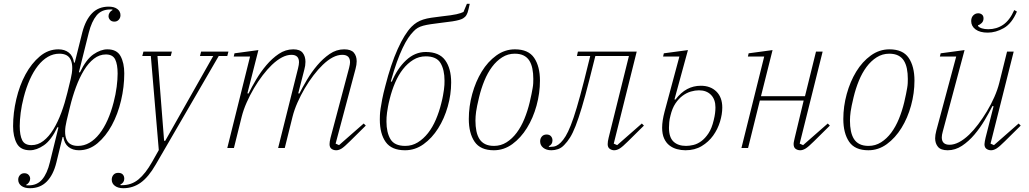

<svg xmlns="http://www.w3.org/2000/svg" viewBox="-20 -780 5424 1012"><path d="M138 212Q109 212 92.5 199.5Q76 187 76 167Q76 153 85 143Q94 133 108 133Q123 133 131 142Q139 151 139 162Q139 171 133.5 180Q128 189 118 194L119 197H131Q176 197 202.5 165.5Q229 134 243 75L288 -108L283 -110Q250 -41 211.5 -14.5Q173 12 138 12Q88 12 68.5 -24Q49 -60 49 -115Q49 -185 66 -257.5Q83 -330 114.5 -388Q146 -446 190 -483Q234 -520 288 -520Q321 -520 343 -502.5Q365 -485 370 -450H374L414 -610Q431 -675 465 -710Q499 -745 553 -745Q582 -745 598.5 -732.5Q615 -720 615 -700Q615 -686 606 -676Q597 -666 583 -666Q568 -666 560 -675Q552 -684 552 -695Q552 -704 557.5 -713Q563 -722 573 -727L572 -730H560Q515 -730 489 -698.5Q463 -667 448 -608L396 -400L401 -398Q434 -467 472.5 -493.5Q511 -520 546 -520Q596 -520 615.5 -484Q635 -448 635 -393Q635 -322 618 -250Q601 -178 569.5 -120Q538 -62 494 -25Q450 12 396 12Q363 12 341 -5.5Q319 -23 314 -58H310L277 77Q261 142 226.5 177Q192 212 138 212ZM146 -15Q180 -15 209 -37.5Q238 -60 261.5 -98.5Q285 -137 303.5 -187Q322 -237 335 -291L353 -365Q368 -427 354 -462Q340 -497 293 -497Q261 -497 232.5 -480.5Q204 -464 180 -433.5Q156 -403 137 -360.5Q118 -318 105 -267Q94 -225 89 -185.5Q84 -146 84 -116Q84 -67 97 -41Q110 -15 146 -15ZM391 -11Q423 -11 451.5 -27.5Q480 -44 504 -74.5Q528 -105 547 -147.5Q566 -190 579 -241Q590 -283 595 -322.5Q600 -362 600 -392Q600 -441 587 -467Q574 -493 538 -493Q504 -493 475 -470.5Q446 -448 422.5 -409.5Q399 -371 380.5 -321Q362 -271 349 -217L331 -143Q316 -81 330 -46Q344 -11 391 -11Z M630 212Q602 212 585.5 199.5Q569 187 569 167Q569 152 578 141.5Q587 131 603 131Q619 131 627 139.5Q635 148 635 162Q635 183 614 193L616 196H624Q673 196 710 165.5Q747 135 782 73L817 11L775 -485H730L736 -508H886L880 -485H810L845 -38H851L1104 -485H1034L1040 -508H1184L1178 -485H1133L801 87Q763 153 722 182.5Q681 212 630 212Z M1752 12Q1738 12 1727.5 4.5Q1717 -3 1717 -20Q1717 -33 1722 -53L1820 -422Q1825 -442 1825 -452Q1825 -491 1784 -491Q1736 -491 1681 -438Q1657 -415 1632.5 -383Q1608 -351 1586.5 -314.5Q1565 -278 1548 -239.5Q1531 -201 1522 -165L1481 0H1446L1551 -420Q1556 -440 1556 -452Q1556 -491 1516 -491Q1469 -491 1413 -438Q1389 -415 1364.5 -383Q1340 -351 1318.5 -314.5Q1297 -278 1280 -239.5Q1263 -201 1254 -165L1213 0H1178L1298 -482H1212L1216 -499L1342 -516L1284 -288L1290 -287Q1306 -320 1330 -360.5Q1354 -401 1384 -436.5Q1414 -472 1449.5 -496Q1485 -520 1526 -520Q1561 -520 1575.5 -501.5Q1590 -483 1590 -454Q1590 -434 1584 -413L1552 -288L1558 -287Q1574 -319 1598 -359.5Q1622 -400 1652 -435.5Q1682 -471 1717.5 -495.5Q1753 -520 1794 -520Q1830 -520 1845 -502.5Q1860 -485 1860 -457Q1860 -439 1854 -417L1749 -23L1767 -15L1897 -129L1908 -118L1824 -35Q1795 -6 1780.5 3Q1766 12 1752 12Z M2115 12Q2044 12 2013 -31.5Q1982 -75 1982 -150Q1982 -160 1982.5 -173.5Q1983 -187 1986 -207.5Q1989 -228 1994.5 -257Q2000 -286 2011 -327Q2040 -441 2076 -521Q2112 -601 2149 -639Q2163 -653 2177.5 -662Q2192 -671 2210.5 -677Q2229 -683 2253 -686.5Q2277 -690 2310 -694Q2336 -697 2354.5 -699.5Q2373 -702 2386 -705Q2399 -708 2408 -711Q2417 -714 2423 -717L2441 -760H2456Q2449 -727 2444.5 -713.5Q2440 -700 2431 -691Q2427 -687 2420.5 -683Q2414 -679 2400.5 -675Q2387 -671 2365 -667.5Q2343 -664 2307 -660Q2274 -656 2250.5 -652.5Q2227 -649 2210.5 -644.5Q2194 -640 2182 -633Q2170 -626 2160 -615Q2145 -600 2131 -579Q2117 -558 2102 -526.5Q2087 -495 2071.5 -452Q2056 -409 2040 -351L2045 -349Q2074 -419 2120.5 -462.5Q2167 -506 2224 -506Q2295 -506 2326.5 -462.5Q2358 -419 2358 -345Q2358 -282 2340 -218.5Q2322 -155 2289.5 -103.5Q2257 -52 2212.5 -20Q2168 12 2115 12ZM2116 -11Q2152 -11 2182 -29.5Q2212 -48 2236 -78.5Q2260 -109 2277.5 -150Q2295 -191 2306 -236Q2312 -259 2315 -276.5Q2318 -294 2320 -307.5Q2322 -321 2322.5 -332.5Q2323 -344 2323 -355Q2323 -412 2302 -447.5Q2281 -483 2224 -483Q2188 -483 2158 -464.5Q2128 -446 2104 -415.5Q2080 -385 2062.5 -344Q2045 -303 2034 -258Q2028 -235 2025 -217.5Q2022 -200 2020 -186.5Q2018 -173 2017.5 -161.5Q2017 -150 2017 -139Q2017 -82 2038 -46.5Q2059 -11 2116 -11Z M2584 -11Q2620 -11 2650 -30Q2680 -49 2703.5 -80.5Q2727 -112 2744 -153.5Q2761 -195 2772 -241Q2778 -266 2781.5 -284Q2785 -302 2787.5 -316Q2790 -330 2790.5 -341.5Q2791 -353 2791 -364Q2791 -394 2786 -418.5Q2781 -443 2770 -460.5Q2759 -478 2740 -487.5Q2721 -497 2693 -497Q2657 -497 2627 -478Q2597 -459 2573.5 -427.5Q2550 -396 2533 -354.5Q2516 -313 2505 -267Q2493 -217 2489.5 -191.5Q2486 -166 2486 -144Q2486 -114 2491 -89.5Q2496 -65 2507 -47.5Q2518 -30 2537 -20.5Q2556 -11 2584 -11ZM2583 12Q2512 12 2481.5 -33Q2451 -78 2451 -153Q2451 -219 2469 -284.5Q2487 -350 2519 -402.5Q2551 -455 2596 -487.5Q2641 -520 2694 -520Q2765 -520 2795.5 -475Q2826 -430 2826 -355Q2826 -289 2808 -223.5Q2790 -158 2757.5 -105.5Q2725 -53 2680.5 -20.5Q2636 12 2583 12Z M2886 12Q2860 12 2843.5 -1Q2827 -14 2827 -35Q2827 -50 2836 -60.5Q2845 -71 2861 -71Q2876 -71 2884 -62Q2892 -53 2892 -40Q2892 -18 2872 -9L2874 -6H2883Q2900 -6 2912 -11.5Q2924 -17 2936 -29Q2949 -42 2961.5 -62.5Q2974 -83 2988.5 -119.5Q3003 -156 3020 -213Q3037 -270 3059 -356L3091 -485H3021L3026 -508H3336L3215 -23L3233 -15L3363 -129L3374 -118L3290 -35Q3261 -6 3246 3Q3231 12 3217 12Q3205 12 3194 4.5Q3183 -3 3183 -20Q3183 -34 3188 -54L3295 -485H3118L3086 -358Q3064 -271 3046.5 -213Q3029 -155 3014 -116.5Q2999 -78 2984.5 -55Q2970 -32 2954 -16Q2939 0 2921.5 6Q2904 12 2886 12Z M3593 12Q3570 12 3548 6Q3526 0 3508.5 -13.5Q3491 -27 3480.5 -50Q3470 -73 3470 -107Q3470 -143 3483 -192L3561 -482H3475L3479 -499L3606 -516L3535 -256L3540 -255Q3569 -293 3602 -310.5Q3635 -328 3674 -328Q3725 -328 3756 -297.5Q3787 -267 3787 -213Q3787 -178 3775 -138.5Q3763 -99 3739 -65.5Q3715 -32 3678.5 -10Q3642 12 3593 12ZM3596 -11Q3614 -11 3635 -16Q3656 -21 3676.5 -36Q3697 -51 3714.5 -77.5Q3732 -104 3742 -147Q3747 -167 3749 -183.5Q3751 -200 3751 -214Q3751 -256 3727.5 -280Q3704 -304 3664 -304Q3644 -304 3621.5 -297.5Q3599 -291 3578 -275.5Q3557 -260 3540 -234.5Q3523 -209 3514 -171Q3509 -152 3507.5 -136Q3506 -120 3506 -107Q3506 -56 3530 -33.5Q3554 -11 3596 -11Z M4198 12Q4184 12 4173.5 4.5Q4163 -3 4163 -21Q4163 -27 4165 -36Q4167 -45 4169 -54L4216 -250H3985L3923 0H3888L4008 -482H3922L3926 -499L4052 -516L3991 -273H4223L4281 -508H4316L4195 -23L4213 -15L4343 -129L4354 -118L4270 -35Q4241 -6 4226 3Q4211 12 4198 12Z M4558 -11Q4594 -11 4624 -30Q4654 -49 4677.5 -80.5Q4701 -112 4718 -153.5Q4735 -195 4746 -241Q4752 -266 4755.5 -284Q4759 -302 4761.5 -316Q4764 -330 4764.5 -341.5Q4765 -353 4765 -364Q4765 -394 4760 -418.5Q4755 -443 4744 -460.5Q4733 -478 4714 -487.5Q4695 -497 4667 -497Q4631 -497 4601 -478Q4571 -459 4547.5 -427.5Q4524 -396 4507 -354.5Q4490 -313 4479 -267Q4467 -217 4463.5 -191.5Q4460 -166 4460 -144Q4460 -114 4465 -89.5Q4470 -65 4481 -47.5Q4492 -30 4511 -20.5Q4530 -11 4558 -11ZM4557 12Q4486 12 4455.5 -33Q4425 -78 4425 -153Q4425 -219 4443 -284.5Q4461 -350 4493 -402.5Q4525 -455 4570 -487.5Q4615 -520 4668 -520Q4739 -520 4769.5 -475Q4800 -430 4800 -355Q4800 -289 4782 -223.5Q4764 -158 4731.5 -105.5Q4699 -53 4654.5 -20.5Q4610 12 4557 12Z M4975 12Q4939 12 4924 -6Q4909 -24 4909 -51Q4909 -68 4915 -91L5020 -482H4934L4938 -499L5064 -516L4949 -86Q4944 -68 4944 -56Q4944 -17 4985 -17Q5032 -17 5088 -70Q5112 -93 5136 -125Q5160 -157 5182 -193.5Q5204 -230 5221 -268.5Q5238 -307 5247 -343L5288 -508H5323L5201 -23L5219 -15L5349 -129L5360 -118L5276 -35Q5247 -6 5232 3Q5217 12 5204 12Q5190 12 5179.5 4.5Q5169 -3 5169 -20Q5169 -26 5171 -36Q5173 -46 5175 -55L5217 -220L5211 -221Q5194 -187 5170 -146.5Q5146 -106 5116 -70.5Q5086 -35 5050.5 -11.5Q5015 12 4975 12ZM5186 -608Q5145 -608 5122 -625Q5099 -642 5099 -669Q5099 -688 5110 -699Q5121 -710 5136 -710Q5147 -710 5155.5 -703.5Q5164 -697 5164 -683Q5164 -668 5154 -658.5Q5144 -649 5135 -647V-643Q5141 -635 5155.5 -630.5Q5170 -626 5189 -626Q5233 -626 5267.5 -649.5Q5302 -673 5326 -727L5340 -719Q5313 -656 5271 -632Q5229 -608 5186 -608Z"/></svg>

Font: IBM Plex Serif ExtLt
Style: Italic
Weight: 200
Italic angle: -14°
Designer: Mike Abbink, Paul van der Laan, Pieter van Rosmalen
Foundry: Bold Monday
Version: Version 3.001